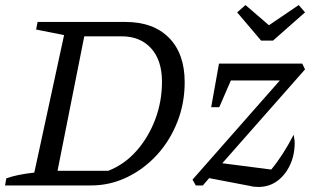

<svg xmlns="http://www.w3.org/2000/svg" viewBox="-31 -735 1241 761"><path d="M466 -648Q577 -648 639 -585Q701 -522 701 -409Q701 -326 672 -252Q643 -178 591.5 -121.5Q540 -65 472.5 -32.5Q405 0 330 0H-11L-6 -28Q34 -43 105 -51L223 -596L112 -618L118 -648ZM398 -58Q462 -83 509.5 -136.5Q557 -190 584 -261Q611 -332 611 -411Q611 -496 568 -543.5Q525 -591 451 -591H303L197 -58ZM745 0 732 -23 1078 -416H884L838 -310H806L837 -483H1167L1178 -460L850 -88L1044 -63Q1090 -118 1133 -201Q1134 -193 1135.5 -185Q1137 -177 1137 -169Q1137 -120 1118 -80Q1099 -40 1067 -17Q1035 6 993 6Q974 6 960 2L798 -29L773 0ZM1004 -574 909 -686 942 -715 1035 -635 1153 -715 1178 -686 1051 -574Z"/></svg>

Font: Piazzolla SC
Style: Italic
Weight: 400
Italic angle: -11.3°
Designer: Juan Pablo del Peral
Foundry: Huerta Tipografica
Version: Version 1.330